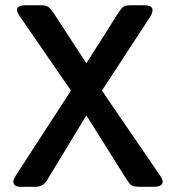

<svg xmlns="http://www.w3.org/2000/svg" viewBox="-20 -714 676 734"><path d="M30.8 -21Q30.8 -25.9 41 -43.9L251 -367.2V-368.2Q243.2 -379.4 227.1 -402.8L56.2 -650.9Q44.9 -666 44.9 -675.8Q44.9 -693.8 79.1 -693.8H137.2Q155.3 -693.8 164.1 -688Q172.9 -682.1 185.1 -664.1L310.1 -472.2Q314.9 -480 323.5 -493.4Q332 -506.8 361.6 -553Q391.1 -599.1 431.2 -663.1Q444.3 -683.1 452.1 -688.5Q460 -693.8 479 -693.8H530.8Q563 -693.8 563 -675.8Q563 -663.6 554.2 -649.9L392.1 -401.9Q373 -372.1 370.1 -368.2V-367.2Q375 -360.4 384.5 -346.2Q394 -332 396 -329.1L591.8 -43Q601.6 -28.8 602.1 -20Q602.1 0 566.9 0H513.2Q489.3 0 481.2 -6.6Q473.1 -13.2 457 -39.1L310.1 -272.9Q305.2 -265.1 159.2 -23.9Q145 0 116.2 0H57.1Q30.8 0 30.8 -21Z"/></svg>

Font: CMU Sans Serif Demi Condensed
Style: DemiCondensed
Weight: 600
Width: 3
Version: Version 0.7.0